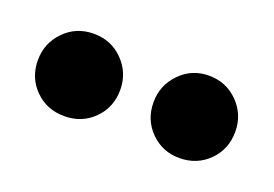

<svg xmlns="http://www.w3.org/2000/svg" viewBox="-38 -778 426 298"><g transform="rotate(20 174.5 -629.0)"><path d="M269 -561Q241 -561 221.5 -580.5Q202 -600 202 -629Q202 -657 221.5 -677Q241 -697 269 -697Q298 -697 317.5 -677Q337 -657 337 -629Q337 -600 317.5 -580.5Q298 -561 269 -561ZM79 -561Q50 -561 30.5 -580.5Q11 -600 11 -629Q11 -657 30.5 -677Q50 -697 79 -697Q108 -697 127.5 -677Q147 -657 147 -629Q147 -600 127.5 -580.5Q108 -561 79 -561Z"/></g></svg>

Font: DM Sans Black
Style: Regular
Weight: 900
Designer: Colophon Foundry, Jonny Pinhorn
Foundry: Colophon Foundry
Version: Version 4.004; ttfautohint (v1.8.4.7-5d5b)